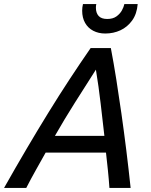

<svg xmlns="http://www.w3.org/2000/svg" viewBox="-59 -931 748 951"><path d="M-39 0Q18 -101 72.5 -193.5Q127 -286 180 -372Q233 -458 285.5 -538Q338 -618 390 -693H490Q504 -620 517 -538Q530 -456 542.5 -368Q555 -280 566.5 -187.5Q578 -95 588 0H483Q480 -44 475.5 -87.5Q471 -131 466 -175H167Q143 -132 118.5 -88.5Q94 -45 71 0ZM213 -258H458Q449 -336 439.5 -418.5Q430 -501 416 -586Q363 -503 312 -422.5Q261 -342 213 -258ZM462 -765Q429 -765 403 -778.5Q377 -792 362.5 -817.5Q348 -843 348 -878Q348 -886 349 -894.5Q350 -903 352 -911H418Q417 -907 416.5 -902.5Q416 -898 416 -893Q416 -867 429.5 -852Q443 -837 472 -837Q500 -837 517.5 -849.5Q535 -862 544.5 -879Q554 -896 557 -911H623Q619 -862 595.5 -829.5Q572 -797 537.5 -781Q503 -765 462 -765Z"/></svg>

Font: Ubuntu Sans Medium
Style: Italic
Weight: 500
Italic angle: -13.5°
Designer: Dalton Maag Ltd
Foundry: Dalton Maag Ltd
Version: Version 1.006